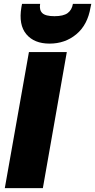

<svg xmlns="http://www.w3.org/2000/svg" viewBox="-20 -975 493 995"><path d="M4.9 0 129.9 -705.1H326.2L202.1 0ZM449.2 -937Q434.1 -846.2 375.7 -797.6Q317.4 -749 236.8 -749Q157.2 -749 116.5 -797.6Q75.7 -846.2 90.8 -937L94.2 -955.1H188Q182.6 -923.3 199.2 -907.2Q215.8 -891.1 262.2 -891.1Q308.6 -891.1 330.6 -907.2Q352.5 -923.3 357.9 -955.1H453.1Z"/></svg>

Font: Poppins ExtraBold
Style: Italic
Weight: 800
Italic angle: -10°
Designer: Ninad Kale (Devanagari), Jonny Pinhorn (Latin)
Foundry: Indian Type Foundry
Version: Version 3.200;PS 1.000;hotconv 16.6.54;makeotf.lib2.5.65590